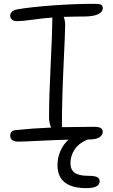

<svg xmlns="http://www.w3.org/2000/svg" viewBox="-20 -725 587 998"><path d="M76.2 11.2Q33.2 11.2 33.2 -20Q33.2 -46.4 62 -48.8Q144 -57.6 246.1 -62Q234.9 -83.5 234.9 -117.2Q234.9 -217.3 243.4 -390.1Q252 -563 252 -624V-633.8Q208 -630.9 152.8 -623Q97.7 -615.2 66.9 -615.2Q52.2 -615.2 42.7 -622.6Q33.2 -629.9 33.2 -643.1Q33.2 -669.4 71.8 -676.8Q141.1 -688.5 253.9 -696.8Q366.7 -705.1 471.2 -705.1Q496.1 -705.1 505.1 -700.4Q514.2 -695.8 514.2 -683.1Q514.2 -662.1 488.8 -650.6Q463.4 -639.2 417 -639.2Q370.6 -639.2 311 -637.2Q318.8 -617.7 318.8 -595.2Q318.8 -562.5 310.3 -383.3Q301.8 -204.1 301.8 -68.8V-64Q408.2 -65.9 467.8 -65.9Q493.7 -65.9 503.9 -59.3Q514.2 -52.7 514.2 -40Q514.2 -22.5 496.3 -11.2Q478.5 0 442.9 0H437Q435.5 1 431.4 2.4Q427.2 3.9 425.8 4.9Q388.2 21 367.2 53.2Q346.2 85.4 346.2 123Q346.2 156.7 367.9 172.9Q389.6 189 442.9 189Q472.7 189 485.4 195.8Q498 202.6 498 216.8Q498 252.9 429.2 252.9Q278.8 252.9 278.8 132.8Q278.8 95.2 293.9 60.3Q309.1 25.4 335.9 1Q273.9 2.4 186 6.8Q98.1 11.2 76.2 11.2Z"/></svg>

Font: Shantell Sans Normal
Style: Regular
Weight: 300
Designer: Stephen Nixon, Anya Danilova, Shantell Martin
Foundry: Arrow Type
Version: Version 1.006;[559af2be0]